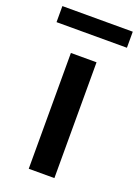

<svg xmlns="http://www.w3.org/2000/svg" viewBox="-142 -753 586 811"><g transform="rotate(20 151.0 -347.0)"><path d="M94.7 -520.5H210V0H94.7ZM-6.8 -694.3H309.6V-622.1H-6.8Z"/></g></svg>

Font: Reddit Sans Chocolate SemiBold
Style: Regular
Weight: 600
Designer: Stephen Hutchings
Foundry: Reddit
Version: Version 1.011